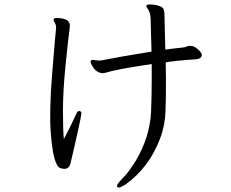

<svg xmlns="http://www.w3.org/2000/svg" viewBox="-20 -780 1040 863"><path d="M661 -548Q523 -526 433 -508H420L397 -511Q387 -509 387 -504Q387 -495 398.5 -477.5Q410 -460 425 -455Q432 -451 439.5 -451Q447 -451 454 -453Q504 -469 662 -492V-434Q662 -347 659 -276Q653 -163 590 -57Q560 -8 533 19.5Q506 47 506 54Q506 61 509 62Q512 63 516 63Q520 63 526.5 59Q533 55 543 50Q649 -25 699 -156Q722 -216 724 -281Q726 -346 726 -410L725 -500Q786 -509 854 -513Q887 -514 887 -534V-535Q887 -542 870 -558Q853 -574 836 -574H834Q825 -574 818.5 -570.5Q812 -567 789 -565Q766 -563 723 -557L719 -718Q718 -738 711.5 -744.5Q705 -751 688.5 -755.5Q672 -760 655.5 -760Q639 -760 638 -755V-753Q638 -749 641 -745Q656 -725 657 -699Q658 -673 661 -548ZM338 -281H335Q328 -281 323 -268Q320 -262 304.5 -229Q289 -196 267 -155Q263 -193 263 -281Q263 -369 274 -480Q285 -591 289.5 -624Q294 -657 294 -665.5Q294 -674 290 -679Q281 -699 232 -699Q223 -699 221 -693V-690Q221 -686 226.5 -677Q232 -668 232 -658V-653Q228 -618 214.5 -450Q201 -282 208 -186Q219 -37 250 -25Q254 -24 258.5 -22.5Q263 -21 268 -21Q289 -21 296 -42Q299 -53 304.5 -78Q310 -103 317.5 -134.5Q325 -166 331.5 -196Q338 -226 342 -247Q346 -268 346 -273Q346 -278 338 -281Z"/></svg>

Font: LXGW WenKai TC
Style: Regular
Weight: 400
Designer: LXGW / Fontworks Inc.
Foundry: LXGW / Fontworks Inc.
Version: Version 1.330